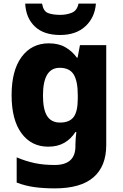

<svg xmlns="http://www.w3.org/2000/svg" viewBox="-20 -799 678 1059"><path d="M249 -560Q303 -560 340.5 -538.5Q378 -517 404 -481H408L421 -550H566V1Q566 118 495.5 179Q425 240 282 240Q220 240 169.5 233Q119 226 72 208V69Q122 90 171 100.5Q220 111 281 111Q396 111 396 8V-2Q396 -17 397.5 -35Q399 -53 401 -71H396Q372 -33 335 -11.5Q298 10 246 10Q153 10 98.5 -64Q44 -138 44 -274Q44 -411 99.5 -485.5Q155 -560 249 -560ZM309 -425Q217 -425 217 -272Q217 -195 240 -159Q263 -123 311 -123Q363 -123 386 -153.5Q409 -184 409 -255V-275Q409 -351 386.5 -388Q364 -425 309 -425ZM509 -779Q503 -702 451 -654Q399 -606 312 -606Q221 -606 172 -653Q123 -700 119 -779H212Q219 -737 245 -727Q271 -717 313 -717Q346 -717 375.5 -728.5Q405 -740 413 -779Z"/></svg>

Font: Noto Kufi Arabic ExtraBold
Style: Regular
Weight: 800
Designer: Monotype Design Team, David Williams, Khaled Hosny
Foundry: Google LLC
Version: Version 2.109; ttfautohint (v1.8.4.7-5d5b)